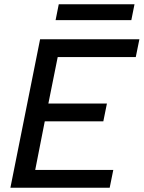

<svg xmlns="http://www.w3.org/2000/svg" viewBox="-20 -885 677 905"><path d="M620 -616H252L208 -397H484L467 -313H191L146 -84H514L497 0H29L169 -700H637ZM257 -865H614L599 -790H242Z"/></svg>

Font: Albert Sans Medium
Style: Italic
Weight: 500
Italic angle: -11.25°
Designer: Andreas Rasmussen
Foundry: a.Foundry
Version: Version 1.025